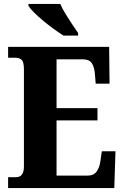

<svg xmlns="http://www.w3.org/2000/svg" viewBox="-20 -951 627 971"><path d="M21 0V-55H61Q101 -55 101 -109V-600Q101 -639 88.5 -649Q76 -659 60 -659H21V-714H532L534 -528H464L460 -576Q457 -613 444 -632Q431 -651 399 -651H266V-404H473V-342H266V-63H424Q454 -63 469 -84Q484 -105 488 -138L495 -186H564L558 0ZM301 -771Q279 -785 252 -804.5Q225 -824 198.5 -846Q172 -868 152 -888Q132 -908 124 -921V-931H285Q294 -909 310.5 -882Q327 -855 344.5 -829Q362 -803 375 -784V-771Z"/></svg>

Font: Noto Serif Armenian Condensed ExtraBold
Style: Regular
Weight: 800
Width: 3
Designer: Monotype Design Team
Foundry: Monotype Imaging Inc.
Version: Version 2.008; ttfautohint (v1.8.4.7-5d5b)